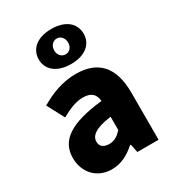

<svg xmlns="http://www.w3.org/2000/svg" viewBox="-212 -1005 1029 1137"><g transform="rotate(-30 303.0 -436.0)"><path d="M216 14C279 14 332 -15 379 -57H384L396 0H541V-323C541 -501 458 -583 311 -583C222 -583 141 -553 66 -508L128 -391C185 -423 232 -441 277 -441C335 -441 359 -414 363 -368C141 -344 47 -279 47 -159C47 -64 111 14 216 14ZM277 -124C240 -124 216 -140 216 -173C216 -213 252 -246 363 -260V-169C337 -141 313 -124 277 -124ZM318 -647C420 -647 471 -700 471 -766C471 -833 420 -886 318 -886C216 -886 164 -833 164 -766C164 -700 216 -647 318 -647ZM318 -713C292 -713 270 -734 270 -766C270 -799 292 -821 318 -821C344 -821 365 -799 365 -766C365 -734 344 -713 318 -713Z"/></g></svg>

Font: Noto Sans KR Black
Style: Regular
Weight: 900
Designer: Ryoko NISHIZUKA 西塚涼子 (kana, bopomofo & ideographs); Paul D. Hunt (Latin, Greek & Cyrillic); Sandoll Communications 산돌커뮤니
Foundry: Adobe
Version: Version 2.004;hotconv 1.0.118;makeotfexe 2.5.65603